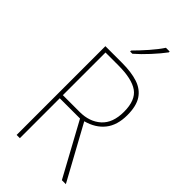

<svg xmlns="http://www.w3.org/2000/svg" viewBox="-289 -1022 1092 1092"><g transform="rotate(45 257.0 -475.5)"><path d="M228 -714Q303 -714 354.5 -697Q406 -680 433 -639Q460 -598 460 -525Q460 -444 421 -395Q382 -346 311 -327L490 0H458L283 -321H120V0H94V-714ZM224 -689H120V-346H255Q334 -346 383.5 -390.5Q433 -435 433 -525Q433 -618 382.5 -653.5Q332 -689 224 -689ZM374 -944Q348 -909 308.5 -866Q269 -823 233 -792H215V-800Q249 -834 285 -875Q321 -916 344 -951H374Z"/></g></svg>

Font: Noto Sans Gurmukhi UI SemiCondensed Thin
Style: Regular
Weight: 100
Width: 4
Designer: Jelle Bosma - Monotype Design Team
Foundry: Monotype Imaging Inc.
Version: Version 2.004; ttfautohint (v1.8.4.7-5d5b)